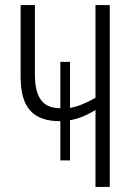

<svg xmlns="http://www.w3.org/2000/svg" viewBox="-20 -734 523 754"><path d="M411 -714H355V-350C320 -330 287 -316 255 -310V-491H217V-309C149 -309 117 -349 117 -443V-714H61V-432C61 -313 108 -258 217 -258V-104H255V-262C287 -267 321 -281 355 -302V0H411Z"/></svg>

Font: Noto Sans Display Condensed Light
Style: Regular
Weight: 300
Width: 3
Designer: Monotype Design Team
Foundry: Monotype Imaging Inc.
Version: Version 1.900